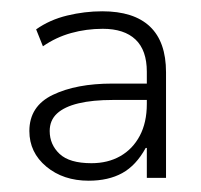

<svg xmlns="http://www.w3.org/2000/svg" viewBox="-20 -733 356 340"><path d="M137 -413Q92 -413 62 -438Q32 -463 32 -501Q32 -545 73.5 -565Q115 -585 179 -585H246V-556H180Q144 -556 119 -550Q94 -544 81 -532Q68 -520 68 -501Q68 -477 85.5 -460.5Q103 -444 142 -444Q171 -444 193 -456.5Q215 -469 227.5 -492.5Q240 -516 240 -549V-606Q240 -644 220 -663Q200 -682 162 -682Q133 -682 106 -674.5Q79 -667 56 -651L44 -681Q68 -698 99 -705.5Q130 -713 161 -713Q217 -713 245.5 -686Q274 -659 274 -605V-418H240V-471H238Q221 -440 196.5 -426.5Q172 -413 137 -413Z"/></svg>

Font: Nunito Sans 12pt ExtraLight
Style: Regular
Weight: 200
Designer: Vernon Adams
Foundry: Vernon Adams
Version: Version 3.101;gftools[0.9.27]